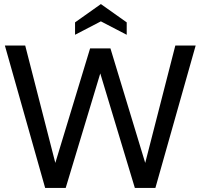

<svg xmlns="http://www.w3.org/2000/svg" viewBox="-20 -924 986 944"><path d="M4 -700H104L252 -123L423 -686H523L694 -123L842 -700H942L744 0H643L473 -563L303 0H202ZM349 -814 476 -904 603 -814V-753L476 -819L349 -753Z"/></svg>

Font: Cabin
Style: Regular
Weight: 400
Designer: Pablo Impallari
Foundry: Pablo Impallari. http://www.impallari.com Igino Marini. http://www.ikern.com
Version: Version 2.200